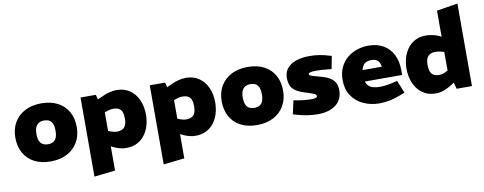

<svg xmlns="http://www.w3.org/2000/svg" viewBox="-76 -1159 4447 1764"><g transform="rotate(-10 2147.5 -276.5)"><path d="M315 10Q225 10 161.5 -23.5Q98 -57 64 -118Q30 -179 30 -261Q30 -343 66 -403.5Q102 -464 166.5 -497.5Q231 -531 318 -531Q407 -531 471 -497.5Q535 -464 569 -403Q603 -342 603 -260Q603 -179 567 -118Q531 -57 466 -23.5Q401 10 315 10ZM317 -150Q345 -150 364.5 -161Q384 -172 394.5 -196Q405 -220 405 -260Q405 -301 395 -325Q385 -349 365.5 -360Q346 -371 317 -371Q289 -371 269 -360Q249 -349 238 -325Q227 -301 227 -260Q227 -220 237.5 -196Q248 -172 268 -161Q288 -150 317 -150Z M684 217V-521H827L838 -476L894 -501Q923 -515 958 -523Q993 -531 1021 -531Q1092 -531 1143 -496Q1194 -461 1221.5 -400Q1249 -339 1249 -261Q1249 -211 1235.5 -163Q1222 -115 1193.5 -76Q1165 -37 1121.5 -14Q1078 9 1017 9Q989 9 959.5 1Q930 -7 902 -20L880 -31V195ZM960 -154Q990 -154 1010.5 -164.5Q1031 -175 1041.5 -198.5Q1052 -222 1052 -261Q1052 -298 1043 -321.5Q1034 -345 1013.5 -356Q993 -367 960 -367Q945 -367 931 -364Q917 -361 903 -356L880 -348V-175L899 -167Q915 -161 931 -157.5Q947 -154 960 -154Z M1330 217V-521H1473L1484 -476L1540 -501Q1569 -515 1604 -523Q1639 -531 1667 -531Q1738 -531 1789 -496Q1840 -461 1867.5 -400Q1895 -339 1895 -261Q1895 -211 1881.5 -163Q1868 -115 1839.5 -76Q1811 -37 1767.5 -14Q1724 9 1663 9Q1635 9 1605.5 1Q1576 -7 1548 -20L1526 -31V195ZM1606 -154Q1636 -154 1656.5 -164.5Q1677 -175 1687.5 -198.5Q1698 -222 1698 -261Q1698 -298 1689 -321.5Q1680 -345 1659.5 -356Q1639 -367 1606 -367Q1591 -367 1577 -364Q1563 -361 1549 -356L1526 -348V-175L1545 -167Q1561 -161 1577 -157.5Q1593 -154 1606 -154Z M2240 10Q2150 10 2086.5 -23.5Q2023 -57 1989 -118Q1955 -179 1955 -261Q1955 -343 1991 -403.5Q2027 -464 2091.5 -497.5Q2156 -531 2243 -531Q2332 -531 2396 -497.5Q2460 -464 2494 -403Q2528 -342 2528 -260Q2528 -179 2492 -118Q2456 -57 2391 -23.5Q2326 10 2240 10ZM2242 -150Q2270 -150 2289.5 -161Q2309 -172 2319.5 -196Q2330 -220 2330 -260Q2330 -301 2320 -325Q2310 -349 2290.5 -360Q2271 -371 2242 -371Q2214 -371 2194 -360Q2174 -349 2163 -325Q2152 -301 2152 -260Q2152 -220 2162.5 -196Q2173 -172 2193 -161Q2213 -150 2242 -150Z M2805 9Q2757 9 2706 1Q2655 -7 2605 -22L2578 -30L2606 -156L2631 -151Q2671 -144 2706.5 -140.5Q2742 -137 2775 -137Q2799 -137 2812 -142Q2825 -147 2825 -158Q2825 -166 2818.5 -172Q2812 -178 2795 -184.5Q2778 -191 2747 -201Q2683 -219 2647 -240.5Q2611 -262 2596.5 -293Q2582 -324 2582 -371Q2583 -423 2612.5 -458.5Q2642 -494 2695.5 -512.5Q2749 -531 2822 -531Q2867 -531 2912.5 -524Q2958 -517 3008 -501L3024 -497L3001 -378L2978 -380Q2939 -384 2909 -386Q2879 -388 2858 -388Q2826 -388 2806.5 -383Q2787 -378 2787 -369Q2787 -362 2793 -357Q2799 -352 2820.5 -345.5Q2842 -339 2886 -327Q2941 -313 2974 -293Q3007 -273 3022 -243.5Q3037 -214 3037 -174Q3037 -115 3008 -74Q2979 -33 2927.5 -12Q2876 9 2805 9Z M3380 9Q3299 9 3231 -22.5Q3163 -54 3123 -114Q3083 -174 3083 -260Q3083 -326 3106.5 -377Q3130 -428 3170.5 -462Q3211 -496 3262.5 -513.5Q3314 -531 3371 -531Q3452 -531 3510 -497Q3568 -463 3599 -401.5Q3630 -340 3630 -256V-212H3282Q3290 -186 3307 -170Q3324 -154 3350 -147Q3376 -140 3410 -140Q3435 -140 3463.5 -143.5Q3492 -147 3523 -154L3575 -166L3623 -48L3570 -28Q3522 -9 3474 0Q3426 9 3380 9ZM3279 -319H3459Q3454 -358 3434.5 -377Q3415 -396 3374 -396Q3350 -396 3330.5 -388.5Q3311 -381 3298.5 -364Q3286 -347 3279 -319Z M3907 9Q3847 9 3804 -14.5Q3761 -38 3733 -77.5Q3705 -117 3692 -164.5Q3679 -212 3679 -261Q3679 -310 3692 -358Q3705 -406 3733 -445Q3761 -484 3804 -507.5Q3847 -531 3907 -531Q3934 -531 3968 -524.5Q4002 -518 4030 -504L4048 -495V-738L4244 -770V0H4101L4085 -60L4055 -41Q4019 -18 3981.5 -4.5Q3944 9 3907 9ZM3876 -261Q3876 -222 3886 -198Q3896 -174 3916.5 -163.5Q3937 -153 3966 -153Q3979 -153 3995 -156.5Q4011 -160 4026 -168L4048 -180V-353L4023 -360Q4011 -363 3997 -365.5Q3983 -368 3968 -368Q3940 -368 3919 -358Q3898 -348 3887 -325Q3876 -302 3876 -261Z"/></g></svg>

Font: REM ExtraBold
Style: Regular
Weight: 800
Designer: Octavio Pardo
Foundry: Ashler Design
Version: Version 1.005;gftools[0.9.28]